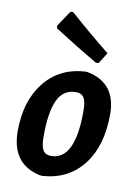

<svg xmlns="http://www.w3.org/2000/svg" viewBox="-83 -777 603 843"><g transform="rotate(10 218.0 -356.0)"><path d="M174 -722Q260 -645 354 -570L323 -521L311 -520Q232 -566 117 -639L115 -651L162 -721ZM272 -474 284 -473Q412 -447 412 -308Q412 -167 346.5 -82.5Q281 2 166 10L154 9Q25 -19 25 -165Q25 -300 91.5 -383.5Q158 -467 272 -474ZM248 -378Q191 -378 166 -324Q141 -270 141 -163Q141 -119 151.5 -101Q162 -83 188 -83Q294 -83 294 -300Q294 -343 283.5 -360.5Q273 -378 248 -378Z"/></g></svg>

Font: Alegreya Sans
Style: Bold Italic
Weight: 700
Italic angle: -7°
Designer: Juan Pablo del Peral
Foundry: Huerta Tipografica
Version: Version 2.007